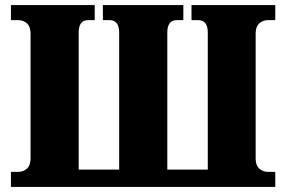

<svg xmlns="http://www.w3.org/2000/svg" viewBox="-20 -734 1124 754"><path d="M23 0V-59H51Q72 -59 86 -72Q100 -85 100 -111V-603Q100 -629 86 -642Q72 -655 51 -655H23V-714H352V-655H326Q289 -655 289 -606V-68H448V-606Q448 -655 410 -655H384V-714H700V-655H674Q637 -655 637 -606V-68H796V-606Q796 -655 758 -655H732V-714H1061V-655H1033Q1012 -655 998 -642Q984 -629 984 -603V-111Q984 -85 998 -72Q1012 -59 1033 -59H1061V0Z"/></svg>

Font: Noto Serif SemiCondensed Black
Style: Regular
Weight: 900
Width: 4
Designer: Monotype Design Team
Foundry: Monotype Imaging Inc.
Version: Version 2.014; ttfautohint (v1.8.4.7-5d5b)